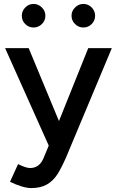

<svg xmlns="http://www.w3.org/2000/svg" viewBox="-20 -745 595 977"><path d="M31 180 72 90Q112 110 133 110Q180 110 201 61L228 -4L6 -500H126L280 -129L429 -500H549L317 54Q293 109 272 142Q251 175 219 193.5Q187 212 139 212Q117 212 88 203Q59 194 31 180ZM344 -665Q344 -689 362 -707Q380 -725 404 -725Q429 -725 446.5 -707Q464 -689 464 -665Q464 -640 446.5 -622.5Q429 -605 404 -605Q380 -605 362 -622.5Q344 -640 344 -665ZM151 -725Q175 -725 193 -707Q211 -689 211 -665Q211 -640 193 -622.5Q175 -605 151 -605Q126 -605 108.5 -622.5Q91 -640 91 -665Q91 -689 108.5 -707Q126 -725 151 -725Z"/></svg>

Font: Oak Sans SemiBold
Style: Regular
Weight: 600
Designer: Erik Kennedy, Walven
Foundry: Erik Kennedy, Walven
Version: Version 1.000